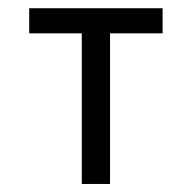

<svg xmlns="http://www.w3.org/2000/svg" viewBox="-20 -458 478 478"><path d="M253.9 -375V0H183.6V-375H52.7V-437.5H384.8V-375Z"/></svg>

Font: Sudo Var
Style: Regular
Weight: 400
Monospace: yes
Designer: Jens Kutilek
Foundry: Jens Kutilek
Version: Version 0.065;FEAKit 1.0